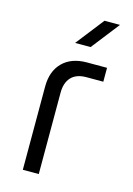

<svg xmlns="http://www.w3.org/2000/svg" viewBox="-109 -757 563 814"><g transform="rotate(15 172.5 -350.0)"><path d="M75 0V-365Q75 -433 113.5 -471.5Q152 -510 220 -510H308V-449H234Q190 -449 167.5 -425Q145 -401 145 -357V0ZM150 -577 246 -700H314L218 -577Z"/></g></svg>

Font: MuseoModerno Thin Light
Style: Regular
Weight: 300
Version: Version 1.003